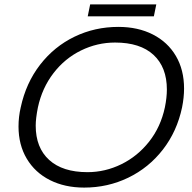

<svg xmlns="http://www.w3.org/2000/svg" viewBox="-20 -836 872 871"><path d="M389 -816H689L678 -762H378ZM64 -262Q64 -306 74 -349Q98 -460 162 -542.5Q226 -625 318 -669.5Q410 -714 517 -714Q606 -714 673.5 -679.5Q741 -645 778 -582Q815 -519 815 -434Q815 -394 806 -349Q783 -240 719 -157.5Q655 -75 562 -30Q469 15 362 15Q274 15 206.5 -19Q139 -53 101.5 -116Q64 -179 64 -262ZM728 -349Q737 -393 737 -430Q737 -531 676.5 -587Q616 -643 502 -643Q421 -643 347.5 -607Q274 -571 222.5 -504Q171 -437 152 -349Q142 -299 142 -266Q142 -166 203 -110.5Q264 -55 377 -55Q457 -55 530.5 -91Q604 -127 656.5 -193.5Q709 -260 728 -349Z"/></svg>

Font: Prompt Light
Style: Italic
Weight: 300
Italic angle: -12°
Designer: Katatrad Team
Foundry: CadsonDemak
Version: Version 1.000